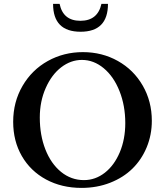

<svg xmlns="http://www.w3.org/2000/svg" viewBox="-20 -941 838 975"><path d="M389.2 -779.8Q249.5 -779.8 249.5 -921.4H282.7Q300.3 -835.4 388.2 -835.4Q476.1 -835.4 495.1 -921.4H528.3Q528.3 -779.8 389.2 -779.8ZM394 13.2Q293.5 13.2 214.1 -29.5Q134.8 -72.3 90.8 -148.7Q46.9 -225.1 46.9 -322.3Q46.9 -423.3 94.5 -504.9Q142.1 -586.4 222.9 -631.3Q303.7 -676.3 400.9 -676.3Q498.5 -676.3 578.6 -631.3Q658.7 -586.4 704.8 -506.3Q751 -426.3 751 -327.6Q751 -255.9 724.9 -192.9Q698.7 -129.9 652.3 -84.5Q606 -39.1 539.1 -12.9Q472.2 13.2 394 13.2ZM406.2 -26.4Q464.4 -26.4 512.5 -64Q560.5 -101.6 588.4 -168Q616.2 -234.4 616.2 -315.9Q616.2 -404.3 586.9 -478.3Q557.6 -552.2 506.8 -594.5Q456.1 -636.7 396 -636.7Q339.8 -636.7 291 -599.4Q242.2 -562 212.2 -494.1Q182.1 -426.3 182.1 -344.2Q182.1 -254.9 210.4 -182.4Q238.8 -109.9 290 -68.1Q341.3 -26.4 406.2 -26.4Z"/></svg>

Font: Elstob 8pt Medium
Style: Regular
Weight: 500
Designer: Peter S. Baker
Version: Version 1.015